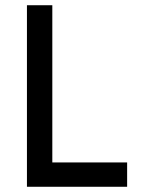

<svg xmlns="http://www.w3.org/2000/svg" viewBox="-20 -714 544 734"><path d="M466 0H83V-694H180V-93H466Z"/></svg>

Font: TitilliumText22L Lt
Style: Medium
Weight: 500
Designer: Campivisivi
Foundry: Campivisivi
Version: 1.000